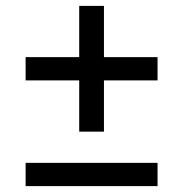

<svg xmlns="http://www.w3.org/2000/svg" viewBox="-20 -632 622 652"><path d="M67 0V-79H515V0ZM67 -359V-438H249V-612H333V-438H515V-359H333V-185H249V-359Z"/></svg>

Font: Montserrat Z Med
Style: Regular
Weight: 500
Designer: Julieta Ulanovsky
Foundry: Julieta Ulanovsky
Version: Version 8.000